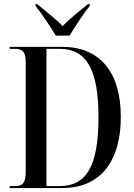

<svg xmlns="http://www.w3.org/2000/svg" viewBox="-20 -951 678 971"><path d="M262 -771H332C359 -816 402 -882 434 -921V-931H426C387 -899 333 -858 297 -819C260 -857 205 -899 167 -931H160V-921C191 -882 235 -816 262 -771ZM29 0H295C493 0 591 -141 591 -360C591 -588 483 -714 296 -714H29V-704H54C94 -704 110 -690 110 -635V-82C110 -26 95 -10 56 -10H29ZM281 -10H215V-704H282C419 -704 478 -596 478 -360C478 -113 419 -10 281 -10Z"/></svg>

Font: Noto Serif Display Condensed Medium
Style: Regular
Weight: 500
Width: 3
Designer: Monotype Design Team
Foundry: Monotype Imaging Inc.
Version: Version 2.009